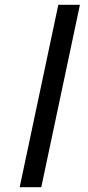

<svg xmlns="http://www.w3.org/2000/svg" viewBox="-20 -780 367 800"><path d="M62 0H152L313 -760H223Z"/></svg>

Font: Noto Serif ExtraCondensed Black
Style: Italic
Weight: 900
Width: 2
Italic angle: -12°
Designer: Monotype Design Team
Foundry: Monotype Imaging Inc.
Version: Version 2.014